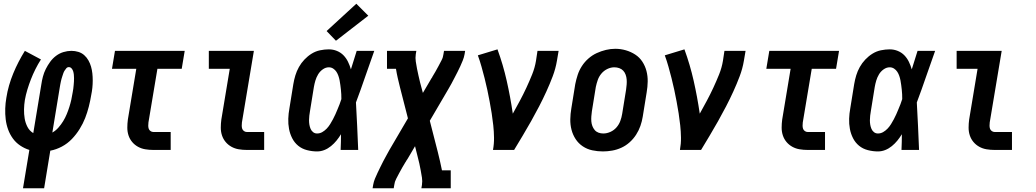

<svg xmlns="http://www.w3.org/2000/svg" viewBox="-20 -802 5540 1027"><path d="M103 205 137 0Q111 -8 88 -23.5Q65 -39 49 -61Q33 -83 23.5 -109Q14 -135 10.5 -163.5Q7 -192 8 -221.5Q9 -251 14 -279Q19 -312 28.5 -345Q38 -378 51 -409.5Q64 -441 79.5 -471Q95 -501 113 -530L199 -484Q183 -459 169.5 -432Q156 -405 145.5 -378Q135 -351 126.5 -323Q118 -295 113 -267Q109 -242 108.5 -217Q108 -192 112 -168Q116 -144 127 -123Q138 -102 158 -90L201 -350Q204 -371 209.5 -392Q215 -413 225 -433Q235 -453 248.5 -471.5Q262 -490 280 -503.5Q298 -517 319.5 -523.5Q341 -530 362 -530Q381 -530 399 -524.5Q417 -519 430.5 -507Q444 -495 453 -479Q462 -463 467 -445.5Q472 -428 474 -409.5Q476 -391 476 -371.5Q476 -352 474 -332.5Q472 -313 468 -294Q463 -263 455 -231.5Q447 -200 435.5 -170.5Q424 -141 406 -112Q388 -83 364.5 -58.5Q341 -34 311 -18Q281 -2 249 4L216 205ZM260 -93Q278 -103 292.5 -119.5Q307 -136 318 -154Q329 -172 337 -191.5Q345 -211 351 -230Q357 -249 361.5 -269Q366 -289 369 -309Q371 -318 372 -327.5Q373 -337 374 -346.5Q375 -356 375.5 -365.5Q376 -375 376 -384Q376 -393 375 -402.5Q374 -412 371.5 -420.5Q369 -429 363 -436Q357 -443 348 -443Q340 -443 334.5 -436.5Q329 -430 325 -423.5Q321 -417 318.5 -409.5Q316 -402 313.5 -394.5Q311 -387 309 -380Q307 -373 305.5 -365.5Q304 -358 302.5 -350.5Q301 -343 300 -336Z M800 0Q778 0 757 -3.5Q736 -7 718 -17Q700 -27 687 -42.5Q674 -58 667.5 -77.5Q661 -97 661 -119Q661 -141 664 -163L709 -434H579L595 -530H968L952 -434H822L774 -147Q773 -138 773 -129.5Q773 -121 775.5 -113.5Q778 -106 785 -101Q792 -96 800 -96H893V0Z M1300 0Q1278 0 1257 -3.5Q1236 -7 1218 -17Q1200 -27 1187 -42.5Q1174 -58 1167.5 -77.5Q1161 -97 1161 -119Q1161 -141 1164 -163L1209 -434H1097V-530H1338L1274 -147Q1273 -138 1273 -129.5Q1273 -121 1275.5 -113.5Q1278 -106 1285 -101Q1292 -96 1300 -96H1393V0Z M1676 8Q1649 8 1622 1Q1595 -6 1575 -22.5Q1555 -39 1543 -62.5Q1531 -86 1526 -112.5Q1521 -139 1522 -167Q1523 -195 1528 -222L1549 -352Q1553 -376 1560 -399Q1567 -422 1579 -443.5Q1591 -465 1608.5 -483.5Q1626 -502 1647 -515Q1668 -528 1692 -533Q1716 -538 1739 -538Q1762 -538 1782.5 -529.5Q1803 -521 1817.5 -506Q1832 -491 1841.5 -471.5Q1851 -452 1857 -431Q1865 -456 1872.5 -480.5Q1880 -505 1888 -530H1982Q1957 -461 1933.5 -392Q1910 -323 1884 -254Q1888 -191 1890.5 -127.5Q1893 -64 1896 0H1802Q1803 -21 1803.5 -42Q1804 -63 1804 -84Q1793 -66 1780 -50Q1767 -34 1750.5 -20.5Q1734 -7 1715 0.5Q1696 8 1676 8ZM1676 -88Q1691 -88 1704 -95.5Q1717 -103 1727.5 -114Q1738 -125 1746 -138Q1754 -151 1761 -164Q1768 -177 1774 -190.5Q1780 -204 1785.5 -217.5Q1791 -231 1796.5 -244.5Q1802 -258 1806 -272Q1806 -285 1805.5 -297.5Q1805 -310 1803.5 -322.5Q1802 -335 1800.5 -347.5Q1799 -360 1796.5 -372.5Q1794 -385 1790 -396.5Q1786 -408 1779.5 -418Q1773 -428 1762.5 -435Q1752 -442 1739 -442Q1722 -442 1706.5 -431Q1691 -420 1681.5 -404Q1672 -388 1667 -371Q1662 -354 1659 -337L1638 -207Q1636 -195 1634.5 -183Q1633 -171 1633 -158.5Q1633 -146 1635 -134.5Q1637 -123 1641.5 -112.5Q1646 -102 1655 -95Q1664 -88 1676 -88ZM1777 -584 1727 -636 1886 -782 1950 -718Z M1973 205 1976 187Q1979 170 1985.5 154Q1992 138 1999.5 122.5Q2007 107 2014.5 91.5Q2022 76 2030 60.5Q2038 45 2046.5 30Q2055 15 2063 0L2162 -169L2119 -337Q2113 -361 2107.5 -385Q2102 -409 2098 -434H2050V-530H2207L2204 -512Q2201 -492 2204 -473Q2207 -454 2210.5 -435Q2214 -416 2218.5 -397.5Q2223 -379 2227 -361L2242 -305L2282 -373Q2284 -377 2286.5 -381Q2289 -385 2292 -389V-390Q2301 -405 2309.5 -419.5Q2318 -434 2326 -449.5Q2334 -465 2342 -480Q2350 -495 2352 -512L2355 -530H2468L2465 -512Q2462 -495 2455.5 -479Q2449 -463 2442 -447.5Q2435 -432 2427 -416.5Q2419 -401 2411 -385.5Q2403 -370 2395 -355Q2387 -340 2378 -325L2279 -156L2322 12Q2328 36 2333.5 60Q2339 84 2344 109H2391V205H2234L2237 187Q2240 167 2237 148Q2234 129 2230.5 110Q2227 91 2223 72.5Q2219 54 2214 36L2200 -20L2160 48Q2157 52 2154.5 56Q2152 60 2150 64L2149 65Q2140 80 2131.5 94.5Q2123 109 2115 124.5Q2107 140 2099 155Q2091 170 2089 187L2086 205Z M2617 0Q2623 -33 2622.5 -66Q2622 -99 2618.5 -131.5Q2615 -164 2610 -196Q2605 -228 2599 -259.5Q2593 -291 2586.5 -322Q2580 -353 2572 -384Q2564 -415 2555.5 -445.5Q2547 -476 2536 -506L2641 -538Q2671 -456 2690.5 -369.5Q2710 -283 2723 -194Q2742 -228 2760.5 -262.5Q2779 -297 2795.5 -332.5Q2812 -368 2826.5 -404Q2841 -440 2847 -477L2855 -530H2968L2959 -477Q2952 -435 2936.5 -394Q2921 -353 2902.5 -312.5Q2884 -272 2863.5 -232.5Q2843 -193 2821 -154Q2799 -115 2776 -76.5Q2753 -38 2730 0Z M3205 8Q3176 8 3148 2Q3120 -4 3097 -19.5Q3074 -35 3059 -58Q3044 -81 3037 -108Q3030 -135 3030.5 -164Q3031 -193 3036 -222L3057 -352Q3062 -377 3070 -401.5Q3078 -426 3092.5 -448.5Q3107 -471 3127.5 -489Q3148 -507 3172 -518Q3196 -529 3221 -535Q3246 -541 3271 -541Q3300 -541 3327.5 -533Q3355 -525 3378 -510Q3401 -495 3416 -472Q3431 -449 3438 -422Q3445 -395 3444.5 -366Q3444 -337 3439 -308L3418 -178Q3414 -153 3405.5 -128.5Q3397 -104 3382.5 -81.5Q3368 -59 3348 -41Q3328 -23 3304 -12Q3280 -1 3254.5 3.5Q3229 8 3205 8ZM3207 -88Q3226 -88 3245 -96.5Q3264 -105 3277.5 -120.5Q3291 -136 3298 -155Q3305 -174 3308 -193L3329 -323Q3331 -337 3332 -350.5Q3333 -364 3332 -377Q3331 -390 3326.5 -402.5Q3322 -415 3313.5 -424Q3305 -433 3292.5 -437.5Q3280 -442 3266 -442Q3247 -442 3228.5 -433Q3210 -424 3197 -408.5Q3184 -393 3177.5 -374.5Q3171 -356 3167 -337L3146 -207Q3144 -193 3143 -179.5Q3142 -166 3143 -153Q3144 -140 3148.5 -128Q3153 -116 3161 -106.5Q3169 -97 3181 -92.5Q3193 -88 3207 -88Z M3617 0Q3623 -33 3622.5 -66Q3622 -99 3618.5 -131.5Q3615 -164 3610 -196Q3605 -228 3599 -259.5Q3593 -291 3586.5 -322Q3580 -353 3572 -384Q3564 -415 3555.5 -445.5Q3547 -476 3536 -506L3641 -538Q3671 -456 3690.5 -369.5Q3710 -283 3723 -194Q3742 -228 3760.5 -262.5Q3779 -297 3795.5 -332.5Q3812 -368 3826.5 -404Q3841 -440 3847 -477L3855 -530H3968L3959 -477Q3952 -435 3936.5 -394Q3921 -353 3902.5 -312.5Q3884 -272 3863.5 -232.5Q3843 -193 3821 -154Q3799 -115 3776 -76.5Q3753 -38 3730 0Z M4300 0Q4278 0 4257 -3.5Q4236 -7 4218 -17Q4200 -27 4187 -42.5Q4174 -58 4167.5 -77.5Q4161 -97 4161 -119Q4161 -141 4164 -163L4209 -434H4079L4095 -530H4468L4452 -434H4322L4274 -147Q4273 -138 4273 -129.5Q4273 -121 4275.5 -113.5Q4278 -106 4285 -101Q4292 -96 4300 -96H4393V0Z M4676 8Q4649 8 4622 1Q4595 -6 4575 -22.5Q4555 -39 4543 -62.5Q4531 -86 4526 -112.5Q4521 -139 4522 -167Q4523 -195 4528 -222L4549 -352Q4553 -376 4560 -399Q4567 -422 4579 -443.5Q4591 -465 4608.5 -483.5Q4626 -502 4647 -515Q4668 -528 4692 -533Q4716 -538 4739 -538Q4762 -538 4782.5 -529.5Q4803 -521 4817.5 -506Q4832 -491 4841.5 -471.5Q4851 -452 4857 -431Q4865 -456 4872.5 -480.5Q4880 -505 4888 -530H4982Q4957 -461 4933.5 -392Q4910 -323 4884 -254Q4888 -191 4890.5 -127.5Q4893 -64 4896 0H4802Q4803 -21 4803.5 -42Q4804 -63 4804 -84Q4793 -66 4780 -50Q4767 -34 4750.5 -20.5Q4734 -7 4715 0.5Q4696 8 4676 8ZM4676 -88Q4691 -88 4704 -95.5Q4717 -103 4727.5 -114Q4738 -125 4746 -138Q4754 -151 4761 -164Q4768 -177 4774 -190.5Q4780 -204 4785.5 -217.5Q4791 -231 4796.5 -244.5Q4802 -258 4806 -272Q4806 -285 4805.5 -297.5Q4805 -310 4803.5 -322.5Q4802 -335 4800.5 -347.5Q4799 -360 4796.5 -372.5Q4794 -385 4790 -396.5Q4786 -408 4779.5 -418Q4773 -428 4762.5 -435Q4752 -442 4739 -442Q4722 -442 4706.5 -431Q4691 -420 4681.5 -404Q4672 -388 4667 -371Q4662 -354 4659 -337L4638 -207Q4636 -195 4634.5 -183Q4633 -171 4633 -158.5Q4633 -146 4635 -134.5Q4637 -123 4641.5 -112.5Q4646 -102 4655 -95Q4664 -88 4676 -88Z M5300 0Q5278 0 5257 -3.5Q5236 -7 5218 -17Q5200 -27 5187 -42.5Q5174 -58 5167.5 -77.5Q5161 -97 5161 -119Q5161 -141 5164 -163L5209 -434H5097V-530H5338L5274 -147Q5273 -138 5273 -129.5Q5273 -121 5275.5 -113.5Q5278 -106 5285 -101Q5292 -96 5300 -96H5393V0Z"/></svg>

Font: Iosevka Curly Slab Oblique
Style: Bold
Weight: 700
Italic angle: -9°
Monospace: yes
Designer: Belleve Invis
Foundry: Belleve Invis
Version: Version 11.1.0; ttfautohint (v1.8.3)